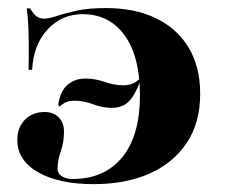

<svg xmlns="http://www.w3.org/2000/svg" viewBox="-20 -450 566 481"><path d="M214.5 11.3Q127.4 11.3 75.4 -18.5Q23.4 -48.4 23.4 -99.2Q23.4 -130.6 42.3 -150Q61.3 -169.4 91.9 -169.4Q113.7 -169.4 127 -156Q140.3 -142.7 140.3 -121Q140.3 -93.5 132.3 -71Q124.2 -48.4 124.2 -26.6Q124.2 -15.3 134.7 -8.5Q145.2 -1.6 162.1 -1.6Q241.1 -1.6 285.9 -55.6Q330.6 -109.7 330.6 -211.3Q330.6 -308.1 292.3 -361.3Q254 -414.5 187.1 -414.5Q134.7 -414.5 99.2 -376.2Q63.7 -337.9 60.5 -275H51.6Q52.4 -316.9 52 -345.6Q51.6 -374.2 50.4 -394Q49.2 -413.7 46.8 -429H55.6Q63.7 -414.5 71.8 -408.9Q79.8 -403.2 90.3 -403.2Q102.4 -403.2 122.6 -410.1Q142.7 -416.9 172.6 -423.4Q202.4 -429.8 246 -429.8Q317.7 -429.8 370.6 -404.4Q423.4 -379 452.4 -331Q481.5 -283.1 481.5 -214.5Q481.5 -142.7 448 -92.3Q414.5 -41.9 354.8 -15.3Q295.2 11.3 214.5 11.3ZM329.8 -252.4 331.5 -247.6Q318.5 -211.3 302.4 -195.6Q286.3 -179.8 260.5 -179.8Q236.3 -179.8 213.3 -188.7Q190.3 -197.6 167.7 -197.6Q153.2 -197.6 145.2 -194Q137.1 -190.3 129.8 -183.1L125.8 -186.3Q130.6 -221.8 149.2 -237.5Q167.7 -253.2 193.5 -253.2Q218.5 -253.2 242.3 -244.8Q266.1 -236.3 289.5 -236.3Q300.8 -236.3 310.5 -239.9Q320.2 -243.5 329.8 -252.4Z"/></svg>

Font: Playfair 144pt SemiExpanded Black
Style: Regular
Weight: 900
Width: 6
Designer: Claus Eggers Sørensen
Foundry: Claus Eggers Sørensen
Version: Version 2.203